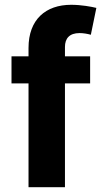

<svg xmlns="http://www.w3.org/2000/svg" viewBox="-20 -781 427 801"><path d="M99 -581V-546H28V-433H99V0H251V-433H356V-546H251V-585C251 -621 270 -643 312 -643C327 -643 345 -640 359 -636L382 -748C362 -753 319 -761 277 -761C171 -761 99 -700 99 -581Z"/></svg>

Font: Wafeq
Style: Bold
Weight: 700
Designer: Rasmus Andersson & Azza Alameddine
Foundry: Google & TypeTogether
Version: Version 3.000;FEAKit 1.0